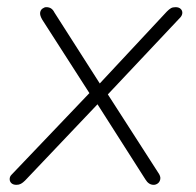

<svg xmlns="http://www.w3.org/2000/svg" viewBox="-20 -510 546 536"><path d="M26 6Q17 6 12 1.5Q7 -3 7 -10Q7 -17 12 -22L240 -261L238 -237L98 -455Q91 -467 92 -474.5Q93 -482 98.5 -486Q104 -490 109 -490Q117 -490 122.5 -486.5Q128 -483 132 -475L263 -270H252L446 -478Q452 -484 457 -487Q462 -490 470 -490Q479 -490 484 -485.5Q489 -481 489 -474.5Q489 -468 484 -462L275 -240L273 -259L421 -29Q429 -18 427.5 -10Q426 -2 420.5 2Q415 6 409 6Q395 6 386 -9L247 -227L258 -225L50 -6Q44 0 38.5 3Q33 6 26 6Z"/></svg>

Font: Nunito Variable Extra Light
Style: Italic
Weight: 200
Italic angle: -9°
Designer: Vernon Adams
Foundry: Vernon Adams
Version: Version 3.602